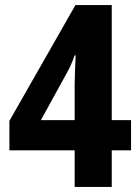

<svg xmlns="http://www.w3.org/2000/svg" viewBox="-20 -736 550 756"><path d="M496 -144V-263H420V-716H277L17 -260V-144H274V0H420V-144ZM274 -406V-263H141L240 -443C253 -466 264 -489 274 -518H278C277 -506 274 -432 274 -406Z"/></svg>

Font: Noto Sans Bengali Condensed
Style: Bold
Weight: 700
Width: 3
Designer: Joana Ranito - Universal Thirst; Jelle Bosma - Monotype Design Team
Foundry: Universal Thirst ehf.
Version: Version 3.000